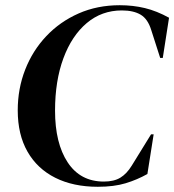

<svg xmlns="http://www.w3.org/2000/svg" viewBox="-20 -698 668 736"><path d="M355 18Q261 18 192 -16.5Q123 -51 85.5 -116.5Q48 -182 48 -275Q48 -358 76.5 -431Q105 -504 157.5 -559.5Q210 -615 281.5 -646.5Q353 -678 439 -678Q490 -678 535.5 -667Q581 -656 628 -630L604 -476H594L560 -582Q547 -625 519.5 -641.5Q492 -658 447 -658Q370 -658 312.5 -609.5Q255 -561 223 -474.5Q191 -388 191 -274Q191 -149 239.5 -75.5Q288 -2 378 -2Q417 -2 441.5 -17Q466 -32 485 -63L559 -183H569L545 -31Q506 -9 461.5 4.5Q417 18 355 18Z"/></svg>

Font: DM Serif Display
Style: Italic
Weight: 400
Italic angle: -12°
Designer: Colophon Foundry, Frank Grießhammer
Foundry: Colophon Foundry
Version: Version 5.100; ttfautohint (v1.8.2)